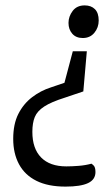

<svg xmlns="http://www.w3.org/2000/svg" viewBox="-20 -541 401 712"><path d="M223 151Q158 151 115 129.5Q72 108 50.5 68Q29 28 29 -26Q29 -81 48 -118.5Q67 -156 99 -180.5Q131 -205 169 -217L219 -234L250 -351H302L289 -202L221 -179Q170 -163 144 -146Q118 -129 109 -107Q100 -85 100 -52Q100 10 132.5 43Q165 76 226 76Q247 76 272 74Q297 72 319 66Q320 66 327 72.5Q334 79 334 97Q334 125 306.5 138Q279 151 223 151ZM287 -400Q262 -400 248 -416Q234 -432 234 -456Q234 -480 249.5 -500.5Q265 -521 294 -521Q318 -521 332 -507Q346 -493 346 -465Q346 -439 330 -419.5Q314 -400 287 -400Z"/></svg>

Font: Faustina
Style: Italic
Weight: 400
Italic angle: -8°
Designer: Alfonso Garcia
Foundry: http://www.omnibus-type.com
Version: Version 1.200